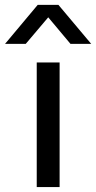

<svg xmlns="http://www.w3.org/2000/svg" viewBox="-81 -763 392 783"><path d="M-60.5 -584 72.8 -743.2H157.2L291 -584H206.5L115.7 -692.4L23.9 -584ZM68.8 0V-508.3H162.1V0Z"/></svg>

Font: Basically A Sans Serif Medium
Style: Regular
Weight: 500
Designer: Hyung-Suk Kim
Foundry: Mental Design
Version: 1.000